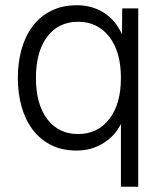

<svg xmlns="http://www.w3.org/2000/svg" viewBox="-20 -562 629 732"><path d="M507 150H441V-90Q420 -45 374.5 -16.5Q329 12 272 12Q216 12 174 -9.5Q132 -31 104 -68.5Q76 -106 62 -156.5Q48 -207 48 -265Q48 -323 62 -373.5Q76 -424 104 -461.5Q132 -499 174.5 -520.5Q217 -542 273 -542Q331 -542 376 -513.5Q421 -485 445 -431L446 -530H507ZM278 -51Q352 -51 396.5 -108Q441 -165 441 -265Q441 -365 396.5 -422Q352 -479 278 -479Q203 -479 160 -422Q117 -365 117 -265Q117 -165 160 -108Q203 -51 278 -51Z"/></svg>

Font: Geist Light
Style: Regular
Weight: 400
Designer: Basement.studio, Andrés Briganti, Mateo Zaragoza
Foundry: Basement.studio, Vercel, Andrés Briganti, Guido Ferreyra, Mateo Zaragoza
Version: Version 1.401